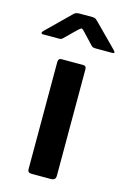

<svg xmlns="http://www.w3.org/2000/svg" viewBox="-155 -803 569 859"><g transform="rotate(15 130.0 -374.0)"><path d="M193 -22Q193 -10 187.5 -5Q182 0 169 0H82Q71 0 67 -4.5Q63 -9 63 -18V-513Q63 -530 78 -530H179Q193 -530 193 -514ZM192 -624 143 -676Q134 -686 130 -686Q126 -686 115 -676L62 -624Q56 -618 52.5 -617Q49 -616 41 -616H-31Q-38 -616 -38.5 -620.5Q-39 -625 -33 -631L73 -735Q79 -742 85.5 -745Q92 -748 103 -748H164Q173 -748 178 -744.5Q183 -741 187 -737L292 -631Q307 -616 290 -616H213Q207 -616 201.5 -617.5Q196 -619 192 -624Z"/></g></svg>

Font: Libre Franklin Thin SemiBold
Style: Regular
Weight: 600
Version: Version 3.000